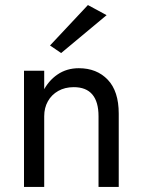

<svg xmlns="http://www.w3.org/2000/svg" viewBox="-20 -740 565 760"><path d="M155 -460H75V0H155ZM370 -280V0H450V-290Q450 -379 406.5 -424.5Q363 -470 292 -470Q244 -470 207.5 -445Q171 -420 150 -377.5Q129 -335 129 -280H155Q155 -313 169.5 -339Q184 -365 210.5 -380Q237 -395 272 -395Q321 -395 345.5 -366Q370 -337 370 -280ZM402 -680 328 -720 178 -560 222 -530Z"/></svg>

Font: Glinicke Jost Regular
Style: Regular
Weight: 400
Version: Version 3.710